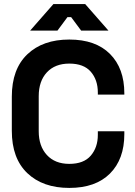

<svg xmlns="http://www.w3.org/2000/svg" viewBox="-20 -908 660 942"><path d="M38 -266V-434Q38 -569 114 -641.5Q190 -714 320 -714Q449 -714 519.5 -643.5Q590 -573 590 -450V-444H460V-454Q460 -516 425.5 -556Q391 -596 320 -596Q250 -596 210 -553Q170 -510 170 -436V-264Q170 -191 210 -147.5Q250 -104 320 -104Q391 -104 425.5 -144.5Q460 -185 460 -246V-264H590V-250Q590 -127 519.5 -56.5Q449 14 320 14Q190 14 114 -58.5Q38 -131 38 -266ZM128 -758 242 -888H398L512 -758H378L329 -824H311L262 -758Z"/></svg>

Font: Space Grotesk Frontify
Style: Bold
Weight: 700
Designer: Florian Karsten
Version: Version 2.000